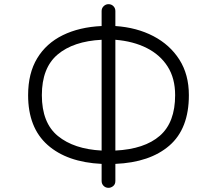

<svg xmlns="http://www.w3.org/2000/svg" viewBox="-20 -777 1040 922"><path d="M501 125Q487 125 477.5 115.5Q468 106 468 92V10Q302 2 208.5 -81Q115 -164 115 -320Q115 -425 158.5 -497Q202 -569 281.5 -608Q361 -647 468 -652V-724Q468 -738 478 -747.5Q488 -757 501 -757Q515 -757 524.5 -747.5Q534 -738 534 -724V-652Q637 -645 716.5 -603.5Q796 -562 841.5 -490.5Q887 -419 887 -320Q887 -159 793.5 -78Q700 3 534 10V92Q534 108 523.5 116.5Q513 125 501 125ZM468 -54V-586Q332 -579 256.5 -515Q181 -451 181 -320Q181 -187 258 -124Q335 -61 468 -54ZM534 -54Q674 -61 747.5 -125Q821 -189 821 -320Q821 -401 785 -457.5Q749 -514 684.5 -546.5Q620 -579 534 -586Z"/></svg>

Font: Hachi Maru Pop
Style: Regular
Weight: 400
Designer: Nontynet
Foundry: Nontynet
Version: Version 1.300